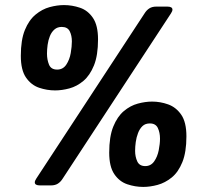

<svg xmlns="http://www.w3.org/2000/svg" viewBox="-20 -728 805 756"><path d="M639 -702Q659 -702 659 -690Q659 -684 653 -675L227 -25Q219 -12 208 -5Q197 2 181 2H137Q117 2 117 -10Q117 -16 123 -25L549 -675Q557 -688 568 -695Q579 -702 595 -702ZM232 -708Q264 -708 295 -697.5Q326 -687 346 -657.5Q366 -628 366 -573Q366 -510 350 -470.5Q334 -431 308.5 -409.5Q283 -388 253.5 -380Q224 -372 197 -372Q165 -372 134 -382.5Q103 -393 82.5 -422.5Q62 -452 62 -508Q62 -571 78 -610Q94 -649 120 -670.5Q146 -692 175.5 -700Q205 -708 232 -708ZM223 -622Q206 -622 194.5 -612Q183 -602 176.5 -586Q170 -570 167.5 -551.5Q165 -533 165 -517Q165 -493 173 -473.5Q181 -454 205 -454Q228 -454 241 -473.5Q254 -493 258.5 -519Q263 -545 263 -565Q263 -588 254.5 -605Q246 -622 223 -622ZM579 -328Q611 -328 642 -317Q673 -306 693.5 -276.5Q714 -247 714 -191Q714 -129 698 -89.5Q682 -50 656 -29Q630 -8 600.5 0Q571 8 544 8Q512 8 481 -2.5Q450 -13 430 -42.5Q410 -72 410 -127Q410 -190 426 -229.5Q442 -269 467.5 -290.5Q493 -312 522.5 -320Q552 -328 579 -328ZM570 -242Q552 -242 541 -231.5Q530 -221 523.5 -204Q517 -187 514.5 -168.5Q512 -150 512 -134Q512 -111 520.5 -92.5Q529 -74 552 -74Q574 -74 587 -92.5Q600 -111 605 -136.5Q610 -162 610 -182Q610 -206 601.5 -224Q593 -242 570 -242Z"/></svg>

Font: Asap VF Beta
Style: Italic
Weight: 400
Italic angle: -6°
Designer: Pablo Cosgaya
Foundry: Pablo Cosgaya
Version: Version 1.007